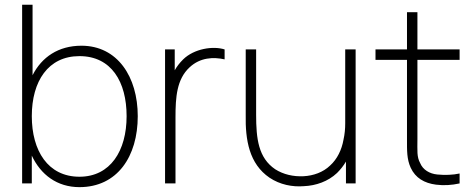

<svg xmlns="http://www.w3.org/2000/svg" viewBox="-20 -770 1981 806"><path d="M321.9 -578.1C225 -578.1 155.2 -530.2 116.7 -454.2V-750H72.9V0H113.5V-116.7C151 -36.5 219.8 15.6 313.5 15.6C472.9 15.6 558.3 -113.5 558.3 -282.3C558.3 -447.9 472.9 -578.1 321.9 -578.1ZM313.5 -28.1C181.2 -28.1 113.5 -137.5 113.5 -282.3C113.5 -429.2 182.3 -534.4 313.5 -534.4C447.9 -534.4 511.5 -426 511.5 -282.3C511.5 -137.5 443.8 -28.1 313.5 -28.1Z M749 -520.8C734.4 -506.3 722.9 -491.7 713.5 -475V-562.5H672.9V0H716.7V-277.1C716.7 -362.5 721.9 -437.5 776 -487.5C820.8 -529.2 876 -531.2 922.9 -520.8V-562.5C874 -578.1 794.8 -565.6 749 -520.8Z M1429.2 -562.5V-253.1C1429.2 -229.2 1427.1 -206.3 1421.9 -183.3C1414.6 -141.7 1395.8 -102.1 1365.6 -75C1336.5 -46.9 1295.8 -32.3 1254.2 -30.2C1211.5 -28.1 1169.8 -37.5 1135.4 -59.4C1064.6 -107.3 1055.2 -187.5 1055.2 -288.5V-562.5H1011.5V-288.5C1009.4 -182.3 1026 -82.3 1111.5 -24C1155.2 5.2 1207.3 15.6 1256.2 11.5C1306.2 9.4 1357.3 -8.3 1394.8 -43.8C1409.4 -58.3 1421.9 -74 1432.3 -91.7V0H1472.9V-562.5Z M1732.3 -518.8H1909.4V-562.5H1732.3V-718.8H1688.5V-562.5H1556.3V-518.8H1688.5V-186.5C1688.5 -137.5 1687.5 -102.1 1704.2 -65.6C1724 -22.9 1761.5 -1 1810.4 5.2C1843.8 9.4 1876 7.3 1909.4 0V-41.7C1881.3 -35.4 1846.9 -34.4 1815.6 -37.5C1783.3 -40.6 1755.2 -57.3 1743.8 -85.4C1729.2 -111.5 1732.3 -137.5 1732.3 -186.5Z"/></svg>

Font: Manrope3 Thin
Style: Regular
Weight: 100
Width: 4
Designer: Mikhail Sharanda
Foundry: Mikhail Sharanda
Version: Version 3.000;PS 003.000;hotconv 1.0.88;makeotf.lib2.5.64775